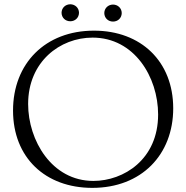

<svg xmlns="http://www.w3.org/2000/svg" viewBox="-20 -888 894 922"><path d="M423.3 14.2C659.1 14.2 811.8 -144.9 811.8 -367.9C811.8 -592.3 657.7 -740.8 431.1 -740.8C197.4 -740.8 42.6 -583.1 42.6 -357.2C42.6 -131.4 197.4 14.2 423.3 14.2ZM115.1 -388.5C115.1 -591.6 267.8 -707.4 424.7 -707.4C625 -707.4 739.3 -517.8 739.3 -338.1C739.3 -122.2 573.9 -19.2 428.3 -19.2C228.7 -19.2 115.1 -213.8 115.1 -388.5ZM275.6 -826.7C275.9 -802.6 294.4 -785.9 317.5 -785.9C340.6 -785.9 359 -802.6 359.4 -826.7C359 -850.5 340.6 -867.2 317.5 -867.5C294.4 -867.2 275.9 -850.5 275.6 -826.7ZM480.8 -825.3C481.2 -801.1 499.6 -784.4 522.7 -784.4C545.8 -784.4 564.3 -801.1 564.6 -825.3C564.3 -849.1 545.8 -865.8 522.7 -866.1C499.6 -865.8 481.2 -849.1 480.8 -825.3Z"/></svg>

Font: Margiela Serif Light
Style: Regular
Weight: 300
Designer: Andreas Faust, Stefan Endress
Version: Version 1.002;FEAKit 1.0